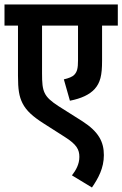

<svg xmlns="http://www.w3.org/2000/svg" viewBox="-20 -642 544 854"><path d="M504 -528V-622H0V-528H60V-305C60 -244 65 -213 80 -183C97 -149 127 -123 174 -93L268 -33C322 1 333 24 333 56C333 88 318 115 300 138L389 192C417 151 442 106 442 48C442 -11 419 -56 346 -103L240 -170C174 -213 167 -234 167 -315V-528H327V-374C327 -338 323 -323 311 -310C302 -300 285 -294 264 -289L291 -194C342 -204 378 -221 401 -246C426 -274 434 -307 434 -371V-528Z"/></svg>

Font: Noto Sans Devanagari UI Condensed SemiBold
Style: Regular
Weight: 600
Width: 3
Designer: Jelle Bosma - Monotype Design Team
Foundry: Monotype Imaging Inc.
Version: Version 2.003